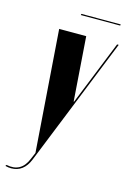

<svg xmlns="http://www.w3.org/2000/svg" viewBox="-149 -855 618 919"><g transform="rotate(15 160.0 -395.5)"><path d="M209 -381H211L339 -699H347L91 -62Q64 5 2 5Q-5 5 -12 4Q-19 3 -27 1L-23 -5Q52 11 82 -63L96 -96L52 -699H186ZM330 -790H135L136 -796H331Z"/></g></svg>

Font: Moniqa Black Ita Display
Style: Italic
Weight: 900
Italic angle: -10°
Designer: Rajesh Rajput
Foundry: Rajesh Rajput
Version: Version 1.000